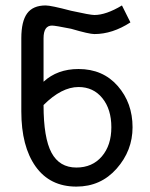

<svg xmlns="http://www.w3.org/2000/svg" viewBox="-20 -692 552 708"><path d="M140.6 -390.6Q191.4 -437.5 269.5 -437.5Q359.4 -437.5 414.1 -375Q468.8 -312.5 468.8 -222.7Q468.8 -136.7 410.2 -70.3Q351.6 -3.9 261.7 -3.9Q164.1 -3.9 111.3 -78.1Q58.6 -152.3 58.6 -281.2V-550.8Q58.6 -613.3 80.1 -642.6Q101.6 -671.9 148.4 -671.9Q168 -671.9 242.2 -652.3Q312.5 -636.7 328.1 -636.7Q371.1 -636.7 429.7 -671.9L460.9 -609.4Q394.5 -566.4 328.1 -566.4Q308.6 -566.4 242.2 -585.9Q183.6 -597.7 171.9 -597.7Q140.6 -597.7 140.6 -550.8ZM140.6 -304.7Q140.6 -183.6 169.9 -128.9Q199.2 -74.2 261.7 -74.2Q320.3 -74.2 355.5 -115.2Q390.6 -156.2 390.6 -222.7Q390.6 -289.1 357.4 -330.1Q324.2 -371.1 269.5 -371.1Q207 -371.1 140.6 -304.7Z"/></svg>

Font: 和音 by 宁静之雨，公众号njzyshare
Style: Regular
Weight: 400
Designer: Steve Matteson
Foundry: Ascender Corporation
Version: Version 6.00;June 8, 2018;FontCreator 11.0.0.2388 32-bit